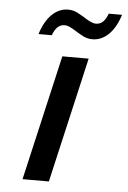

<svg xmlns="http://www.w3.org/2000/svg" viewBox="-51 -725 507 763"><g transform="rotate(5 202.5 -343.5)"><path d="M235 -674C220 -683 207 -687 190 -687C142 -687 102 -648 81 -580H134C145 -610 160 -624 181 -624C196 -624 210 -616 235 -600L251 -591C266 -582 279 -578 296 -578C344 -578 384 -617 405 -685H352C341 -655 326 -641 305 -641C290 -641 276 -649 251 -665ZM173 0 288 -500H183L68 0Z"/></g></svg>

Font: Perun Medium Italic
Style: Regular
Weight: 500
Italic angle: -12°
Foundry: Copyright (c) Stefan Peev, Context Ltd, 2016
Version: Version 1.026